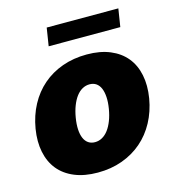

<svg xmlns="http://www.w3.org/2000/svg" viewBox="-109 -820 843 923"><g transform="rotate(-15 312.5 -358.5)"><path d="M29.8 -271.3Q40.5 -335.2 68.4 -387.1Q96.2 -438.9 138.7 -475.7Q181.1 -512.4 237 -532.5Q293 -552.6 359.4 -552.6Q425.8 -552.6 474.8 -532.1Q523.8 -511.7 554 -474.8Q584.2 -437.9 594.8 -386Q605.5 -334.2 595.2 -271.3Q584.5 -208.1 556.5 -156.1Q528.4 -104 485.8 -67.3Q443.2 -30.5 387.4 -10.3Q331.7 9.9 265.6 9.9Q199.2 9.9 150 -10.5Q100.9 -30.9 70.8 -67.8Q40.8 -104.8 30.2 -156.6Q19.5 -208.5 29.8 -271.3ZM289.8 -134.9Q308.9 -134.9 325.8 -144.4Q342.7 -153.8 356.2 -171.7Q369.7 -189.6 379.6 -215.2Q389.6 -240.8 394.9 -272.7Q400.2 -304.7 398.6 -330.3Q397 -355.8 389.4 -373.8Q381.7 -391.7 368.1 -401.1Q354.4 -410.5 335.2 -410.5Q316.1 -410.5 299.2 -401.1Q282.3 -391.7 268.8 -373.8Q255.3 -355.8 245.4 -330.3Q235.4 -304.7 230.1 -272.7Q224.8 -240.8 226.2 -215.2Q227.6 -189.6 235.3 -171.7Q242.9 -153.8 256.7 -144.4Q270.6 -134.9 289.8 -134.9ZM193.2 -637.8 207.4 -727.3H563.9L549.7 -637.8Z"/></g></svg>

Font: Inter P Black
Style: Italic
Weight: 900
Italic angle: -9.40001°
Designer: Rasmus Andersson
Foundry: rsms
Version: Version 3.018;git-588b23468